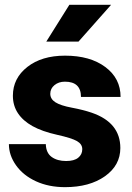

<svg xmlns="http://www.w3.org/2000/svg" viewBox="-20 -770 552 800"><path d="M322.8 -148.4Q322.8 -169.4 300.8 -182.1Q278.8 -194.8 217.3 -208.5Q155.8 -222.2 115.7 -244.4Q75.7 -266.6 54.7 -298.3Q33.7 -330.1 33.7 -371.1Q33.7 -443.8 93.8 -491Q153.8 -538.1 251 -538.1Q355.5 -538.1 418.9 -490.7Q482.4 -443.4 482.4 -366.2H317.4Q317.4 -429.7 250.5 -429.7Q224.6 -429.7 207 -415.3Q189.5 -400.9 189.5 -379.4Q189.5 -357.4 210.9 -343.8Q232.4 -330.1 279.5 -321.3Q326.7 -312.5 362.3 -300.3Q481.4 -259.3 481.4 -153.3Q481.4 -81.1 417.2 -35.6Q353 9.8 251 9.8Q183.1 9.8 129.9 -14.6Q76.7 -39.1 46.9 -81.1Q17.1 -123 17.1 -169.4H170.9Q171.9 -132.8 195.3 -116Q218.8 -99.1 255.4 -99.1Q289.1 -99.1 305.9 -112.8Q322.8 -126.5 322.8 -148.4ZM269 -750H442.9L307.1 -596.7H172.9Z"/></svg>

Font: Sadagaat-English
Style: Regular
Weight: 900
Designer: Ahmed alsheikh
Foundry: Ahmed alsheikh Design
Version: Version 2.137;January 17, 2018;FontCreator 11.0.0.2408 64-bi